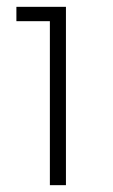

<svg xmlns="http://www.w3.org/2000/svg" viewBox="-20 -765 332 562"><path d="M126 -223H173V-745H28V-703H126Z"/></svg>

Font: Mluvka ExtraLight
Style: Regular
Weight: 200
Designer: Modified by Jiří Krblich, Original typeface by Gumpita Rahayu
Foundry: Gumpita Rahayu & Jiří Krblich
Version: Version 2.000;Glyphs 3.1.1 (3134)